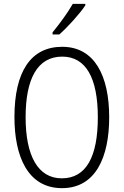

<svg xmlns="http://www.w3.org/2000/svg" viewBox="-20 -967 642 997"><path d="M423 -939V-947H358C331 -900 293 -848 253 -799V-788H288C331 -826 394 -895 423 -939ZM547 -358C547 -572 472 -724 303 -724C140 -724 55 -595 55 -359C55 -157 123 10 302 10C478 10 547 -153 547 -358ZM113 -358C113 -557 174 -673 303 -673C426 -673 488 -562 488 -358C488 -154 428 -41 301 -41C177 -41 113 -158 113 -358Z"/></svg>

Font: Noto Sans Kannada Condensed Light
Style: Regular
Weight: 300
Width: 3
Designer: Jelle Bosma - Monotype Design Team
Foundry: Monotype Imaging Inc.
Version: Version 2.005